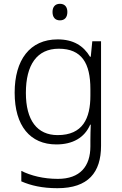

<svg xmlns="http://www.w3.org/2000/svg" viewBox="-20 -749 639 1009"><path d="M295 -729C270 -729 256 -713 256 -686C256 -658 270 -642 295 -642C320 -642 334 -658 334 -686C334 -713 320 -729 295 -729ZM283 -542C137 -542 57 -434 57 -262C57 -87 139 10 276 10C362 10 424 -25 454 -94H457C456 -69 455 -39 455 -11V20C455 125 401 191 284 191C208 191 142 174 92 149V204C142 226 202 240 282 240C444 240 511 157 511 17V-532H465L457 -451H453C419 -508 366 -542 283 -542ZM289 -493C410 -493 455 -416 455 -281V-246C455 -127 415 -39 283 -39C175 -39 116 -117 116 -261C116 -408 174 -493 289 -493Z"/></svg>

Font: Noto Sans Meetei Mayek Light
Style: Regular
Weight: 300
Designer: Monotype Design Team and Neelakash Kshetrimayum
Foundry: Monotype Imaging Inc.
Version: Version 2.002